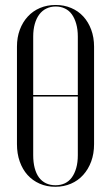

<svg xmlns="http://www.w3.org/2000/svg" viewBox="-20 -726 436 754"><path d="M67 -347H330.8V-353H67ZM46.6 -160Q46.6 -122.5 57.5 -91.7Q68.4 -60.9 88.1 -38.9Q107.9 -17 135.6 -4.8Q163.4 7.5 197.1 7.5Q230.5 7.5 258.6 -4.6Q286.6 -16.6 306.8 -39.1Q327 -61.5 338.2 -92Q349.4 -122.5 349.4 -160V-542.8Q349.4 -579.1 338.2 -609.4Q327 -639.6 307.2 -661.2Q287.5 -682.8 259.6 -694.6Q231.8 -706.5 199 -706.5Q164.6 -706.5 136.9 -694.6Q109.1 -682.8 89.1 -661Q69 -639.2 57.8 -609.2Q46.6 -579.1 46.6 -542.8ZM110.4 -582.4Q110.4 -609.9 116.6 -631.9Q122.8 -653.9 134.2 -669.1Q145.6 -684.4 162.1 -692.4Q178.5 -700.5 199 -700.5Q218.5 -700.5 234.9 -692.6Q251.4 -684.8 262.3 -669.5Q273.2 -654.2 279.4 -632.2Q285.6 -610.2 285.6 -582.4V-116.6Q285.6 -88.1 279.4 -66.3Q273.2 -44.5 262.1 -29.2Q251 -14 234.8 -6.2Q218.5 1.5 197.8 1.5Q177.2 1.5 160.8 -6.2Q144.4 -14 133.2 -28.9Q122.1 -43.9 116.2 -66.2Q110.4 -88.5 110.4 -116.6Z"/></svg>

Font: Moniqa Black
Style: Regular
Weight: 900
Designer: Rajesh Rajput
Foundry: Rajesh Rajput
Version: Version 1.000